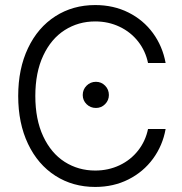

<svg xmlns="http://www.w3.org/2000/svg" viewBox="-20 -737 729 767"><path d="M360.4 -651.4Q293 -651.4 238.5 -616.7Q184.1 -582 152.6 -514.6Q121.1 -447.3 121.1 -353.5Q121.1 -259.8 152.6 -192.4Q184.1 -125 238.5 -90.3Q293 -55.7 360.4 -55.7Q413.1 -55.7 457.8 -76.9Q502.4 -98.1 532 -136Q561.5 -173.8 571.3 -221.7H641.6Q629.9 -155.8 591.3 -103Q552.7 -50.3 493.2 -20.3Q433.6 9.8 360.4 9.8Q271 9.8 201.2 -34.9Q131.3 -79.6 92 -162.1Q52.7 -244.6 52.7 -353.5Q52.7 -462.4 92 -544.9Q131.3 -627.4 201.2 -672.1Q271 -716.8 360.4 -716.8Q433.6 -716.8 493.2 -687Q552.7 -657.2 591.1 -604.7Q629.4 -552.2 641.6 -485.4H571.3Q561.5 -533.2 532 -571Q502.4 -608.9 457.8 -630.1Q413.1 -651.4 360.4 -651.4ZM310.5 -357.4Q310.5 -379.4 325.9 -394.8Q341.3 -410.2 363.3 -410.2Q384.8 -410.2 399.9 -394.8Q415 -379.4 415 -357.4Q415 -336.4 399.9 -321Q384.8 -305.7 363.3 -305.7Q341.3 -305.7 325.9 -320.8Q310.5 -335.9 310.5 -357.4Z"/></svg>

Font: Pretendard Light
Style: Regular
Weight: 300
Designer: Base glyphs from Inter by Rasmus Andersson; Hangeul glyphs from Noto Sans CJK(Source Han Sans) by Jang Soo-young and Kan
Foundry: Kil Hyung-jin
Version: Version 1.309